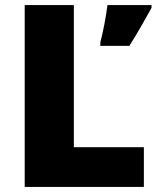

<svg xmlns="http://www.w3.org/2000/svg" viewBox="-20 -734 622 754"><path d="M77 0V-714H270V-156H545V0ZM575 -703Q554 -666 535 -632Q516 -598 488 -554H374V-568Q382 -597 390 -639.5Q398 -682 402 -714H575Z"/></svg>

Font: Noto Sans Arabic Blk
Style: Regular
Weight: 900
Designer: Monotype Design Team, Nadine Chahine, Nizar Qandah and Khaled Hosny
Foundry: Monotype Imaging Inc.
Version: Version 2.012; ttfautohint (v1.8.4.7-5d5b)